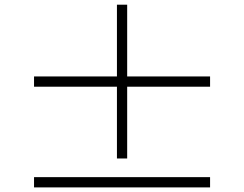

<svg xmlns="http://www.w3.org/2000/svg" viewBox="-20 -808 1040 818"><path d="M521.8 -132.8V-438.6H875V-482.3H521.8V-788H478.2V-482.3H125V-438.6H478.2V-132.8ZM125 -53.3V-9.6H875V-53.3Z"/></svg>

Font: Source Han Serif TW VF
Style: Regular
Weight: 250
Designer: Ryoko NISHIZUKA 西塚涼子 (kana & ideographs); Frank Grießhammer (Latin, Greek & Cyrillic); Wenlong ZHANG 张文龙 (bopomofo); San
Foundry: Adobe
Version: Version 2.002;hotconv 1.1.0;makeotfexe 2.6.0